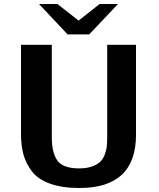

<svg xmlns="http://www.w3.org/2000/svg" viewBox="-20 -919 797 960"><path d="M175 -899H267L373 -816L478 -899H570L426 -747H318ZM85 -249V-695H239V-233Q239 -155 267 -116Q295 -77 376 -77Q413 -77 439.5 -86.5Q466 -96 480.5 -109.5Q495 -123 503.5 -145.5Q512 -168 514 -188Q516 -208 516 -235V-695H660V-245Q660 21 377 21Q290 21 229.5 -1Q169 -23 139 -63Q109 -103 97 -147.5Q85 -192 85 -249Z"/></svg>

Font: Coval
Style: Heavy
Weight: 900
Foundry: Context Ltd
Version: Version 001.000